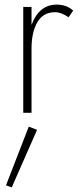

<svg xmlns="http://www.w3.org/2000/svg" viewBox="-20 -490 348 834"><path d="M105 60 141 74 31 324 6 315ZM278 -415Q246 -437 219 -437Q167 -437 142 -393Q117 -349 117 -280V0H81V-460H117V-382Q150 -470 226 -470Q269 -470 298 -444Z"/></svg>

Font: Renner
Style: Thin
Weight: 200
Version: Version 003.000 ; ttfautohint (v0.97) -l 8 -r 50 -G 200 -x 1